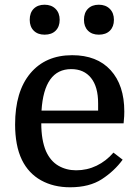

<svg xmlns="http://www.w3.org/2000/svg" viewBox="-20 -784 588 814"><path d="M504 -261H155Q155 -190 175 -143Q194 -101 227.5 -81.5Q261 -62 303 -62Q349 -62 389.5 -81.5Q430 -101 461 -137L500 -107Q465 -59 412 -24.5Q359 10 277 10Q207 10 154 -19.5Q101 -49 73 -106Q58 -137 51 -175Q44 -213 44 -256Q44 -396 108.5 -473Q173 -550 286 -550Q391 -550 449 -486.5Q507 -423 507 -311Q507 -301 506.5 -291.5Q506 -282 504 -261ZM282 -491Q167 -491 156 -315H396V-346Q396 -416 366 -453.5Q336 -491 282 -491ZM106 -700Q106 -730 123 -747Q140 -764 169 -764Q198 -764 215.5 -746.5Q233 -729 233 -700Q233 -671 216 -654Q199 -637 169 -637Q140 -637 123 -654Q106 -671 106 -700ZM336 -700Q336 -730 353 -747Q370 -764 399 -764Q428 -764 445.5 -746.5Q463 -729 463 -700Q463 -671 446 -654Q429 -637 399 -637Q370 -637 353 -654Q336 -671 336 -700Z"/></svg>

Font: Domine Medium
Style: Regular
Weight: 500
Designer: Pablo Impallari, Rodrigo Fuenzalida, Brenda Gallo
Foundry: Pablo Impallari, Rodrigo Fuenzalida, Brenda Gallo
Version: Version 2.000